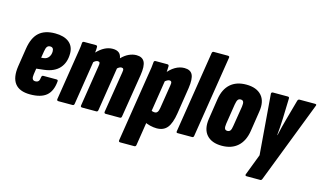

<svg xmlns="http://www.w3.org/2000/svg" viewBox="-97 -996 2534 1493"><g transform="rotate(15 1170.0 -249.0)"><path d="M168 6Q82 6 45.5 -41.5Q9 -89 23 -182L46 -330Q60 -420 106 -461.5Q152 -503 235 -503Q307 -503 347 -471.5Q387 -440 387 -381Q387 -308 346.5 -262.5Q306 -217 225 -207L163 -200L156 -153Q152 -128 158 -115.5Q164 -103 181 -103Q198 -103 206.5 -112.5Q215 -122 217 -146Q219 -160 231 -160H337Q351 -160 349 -146Q342 -67 298.5 -30.5Q255 6 168 6ZM178 -292 197 -294Q224 -297 238 -316.5Q252 -336 252 -362Q252 -395 224 -395Q208 -395 199.5 -384Q191 -373 187 -347Z M396 0Q381 0 383 -14L439 -368Q444 -401 449 -430.5Q454 -460 455 -484Q456 -497 469 -497H563Q576 -497 576 -484Q576 -475 575.5 -463.5Q575 -452 573 -439Q603 -471 634.5 -487Q666 -503 699 -503Q730 -503 748 -489.5Q766 -476 771 -446Q799 -475 829.5 -489Q860 -503 890 -503Q937 -503 954.5 -470Q972 -437 960 -361L904 -14Q902 0 890 0H777Q762 0 764 -14L817 -344Q821 -365 817 -372.5Q813 -380 802 -380Q795 -380 787 -376.5Q779 -373 769 -364L714 -14Q712 0 700 0H586Q572 0 574 -14L626 -344Q630 -365 626.5 -372.5Q623 -380 611 -380Q605 -380 596.5 -376.5Q588 -373 578 -363L523 -14Q521 0 509 0Z M1187 6Q1162 6 1133 -1Q1104 -8 1084 -20L1101 -123Q1112 -116 1121.5 -113Q1131 -110 1141 -110Q1154 -110 1162 -120Q1170 -130 1174 -154L1204 -343Q1208 -363 1204 -371.5Q1200 -380 1188 -380Q1179 -380 1168 -373.5Q1157 -367 1147 -357L1133 -418Q1166 -461 1202 -482Q1238 -503 1276 -503Q1325 -503 1341.5 -469.5Q1358 -436 1347 -361L1314 -149Q1301 -66 1271.5 -30Q1242 6 1187 6ZM943 185Q928 185 930 171L1015 -368Q1023 -414 1026.5 -439.5Q1030 -465 1031 -484Q1032 -497 1045 -497H1139Q1152 -497 1152 -484Q1152 -470 1150.5 -448Q1149 -426 1146 -403L1155 -370L1070 171Q1068 185 1056 185Z M1354 0Q1343 0 1345 -13L1449 -669Q1451 -683 1463 -683H1576Q1583 -683 1587 -680Q1591 -677 1589 -669L1485 -13Q1483 0 1472 0Z M1711 6Q1629 6 1588.5 -40Q1548 -86 1561 -171L1586 -335Q1599 -418 1647 -460.5Q1695 -503 1774 -503Q1857 -503 1898 -457Q1939 -411 1925 -326L1900 -163Q1887 -81 1838.5 -37.5Q1790 6 1711 6ZM1724 -117Q1739 -117 1747 -128Q1755 -139 1759 -168L1785 -329Q1789 -356 1783.5 -368Q1778 -380 1762 -380Q1746 -380 1738.5 -369Q1731 -358 1726 -329L1701 -169Q1697 -142 1702 -129.5Q1707 -117 1724 -117Z M1960 185Q1954 185 1950.5 181.5Q1947 178 1950 171L2015 1L1976 -484Q1976 -491 1980 -494Q1984 -497 1990 -497H2108Q2122 -497 2121 -484L2116 -322Q2115 -288 2112.5 -254.5Q2110 -221 2107 -186H2109Q2116 -221 2125 -254.5Q2134 -288 2143 -322L2188 -484Q2192 -497 2204 -497H2328Q2335 -497 2338 -494Q2341 -491 2338 -484L2085 171Q2080 185 2071 185Z"/></g></svg>

Font: Sofia Sans Extra Condensed Black
Style: Italic
Weight: 900
Italic angle: -9°
Version: Version 4.100